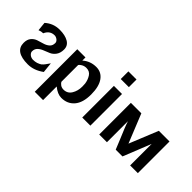

<svg xmlns="http://www.w3.org/2000/svg" viewBox="-46 -1275 2024 2024"><g transform="rotate(45 966.0 -263.0)"><path d="M386 -170 398 -53Q312 10 221 10Q30 10 30 -120Q30 -170 54.5 -199.5Q79 -229 114 -240.5Q149 -252 184 -262Q219 -272 243.5 -293.5Q268 -315 268 -354Q268 -373 251.5 -388Q235 -403 212 -407Q137 -410 105 -337Q75 -337 47 -325L37 -424Q107 -487 202 -487Q283 -487 332.5 -458Q382 -429 382 -372Q382 -320 358.5 -287Q335 -254 302 -239.5Q269 -225 236 -212.5Q203 -200 179.5 -178Q156 -156 156 -120Q155 -102 173 -84Q191 -66 223 -63Q256 -63 281 -71Q295 -76 306 -81.5Q317 -87 323.5 -91.5Q330 -96 339 -106.5Q348 -117 352 -122Q356 -127 368 -144.5Q380 -162 386 -170Z M478 162V-472H600V-425Q664 -482 753 -482Q829 -482 874 -419.5Q919 -357 919 -238Q919 -116 865 -53Q811 10 721 10Q664 10 602 -41V162ZM602 -360V-318V-113Q608 -97 628 -82.5Q648 -68 676 -68Q734 -68 764 -117Q794 -166 794 -231Q794 -247 792 -275Q785 -324 760 -362.5Q735 -401 686 -401Q657 -401 633 -387.5Q609 -374 602 -360Z M1024 -574V-688H1145V-574ZM1024 0V-472H1145V0Z M1277 0V-472H1433L1563 -150L1694 -472H1853V0H1738V-256V-321L1712 -255L1614 -10H1513Q1493 -62 1465.5 -126.5Q1438 -191 1420.5 -234.5Q1403 -278 1392 -313V0Z"/></g></svg>

Font: Coval
Style: Bold
Weight: 700
Foundry: Context Ltd
Version: Version 001.000